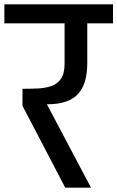

<svg xmlns="http://www.w3.org/2000/svg" viewBox="-56 -861 538 880"><path d="M243 -1 47 -376V-454Q82 -454 116.5 -455.5Q151 -457 179 -466.5Q207 -476 223.5 -500Q240 -524 240 -569V-754H-36V-841H462V-754H344V-572Q344 -527 334.5 -492Q325 -457 303.5 -432.5Q282 -408 246.5 -395.5Q211 -383 159 -383L361 -1Z"/></svg>

Font: Matangi SemiBold
Style: Regular
Weight: 600
Designer: Prashant Pant
Foundry: The Graphic Ant
Version: Version 3.002